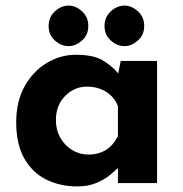

<svg xmlns="http://www.w3.org/2000/svg" viewBox="-20 -655 654 687"><path d="M256 12Q195 12 145.5 -12.5Q96 -37 67 -88Q38 -139 38 -218Q38 -292 68 -346Q98 -400 147 -429.5Q196 -459 251 -459Q316 -459 349.5 -438Q383 -417 403 -392L412 -437H542V0H402V-54Q392 -44 372.5 -28Q353 -12 324 0Q295 12 256 12ZM296 -102Q369 -102 402 -168V-275Q390 -307 360.5 -326Q331 -345 291 -345Q246 -345 213 -311.5Q180 -278 180 -225Q180 -190 196 -162Q212 -134 238.5 -118Q265 -102 296 -102ZM154 -562Q154 -594 176.5 -614.5Q199 -635 226 -635Q251 -635 273.5 -614.5Q296 -594 296 -562Q296 -530 273.5 -510Q251 -490 226 -490Q199 -490 176.5 -510Q154 -530 154 -562ZM354 -562Q354 -594 376.5 -614.5Q399 -635 426 -635Q451 -635 473.5 -614.5Q496 -594 496 -562Q496 -530 473.5 -510Q451 -490 426 -490Q399 -490 376.5 -510Q354 -530 354 -562Z"/></svg>

Font: Synthetic
Style: Bold
Weight: 700
Designer: Santiago Orozco
Foundry: Typemade
Version: Version 2.000; ttfautohint (v1.8.4.7-5d5b)